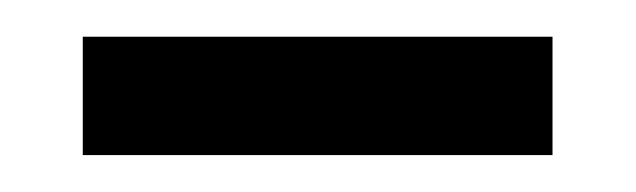

<svg xmlns="http://www.w3.org/2000/svg" viewBox="-20 -884 341 103"><path d="M24.4 -800.8V-864.3H276.4V-800.8Z"/></svg>

Font: AntonioLight
Style: Regular
Weight: 300
Designer: Vernon Adams
Foundry: Vernon Adams
Version: Version 1.002